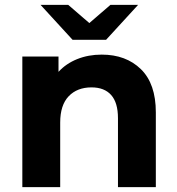

<svg xmlns="http://www.w3.org/2000/svg" viewBox="-20 -771 731 791"><path d="M622 -308V0H466V-284Q466 -348 438 -379.5Q410 -411 357 -411Q298 -411 263 -374.5Q228 -338 228 -266V0H72V-538H221V-475Q252 -509 298 -527.5Q344 -546 399 -546Q499 -546 560.5 -486Q622 -426 622 -308ZM549 -751 417 -607H279L147 -751H261L348 -676L435 -751Z"/></svg>

Font: APTA Sans Regular
Style: Bold Italic
Weight: 700
Version: Version 7.200